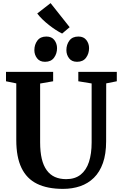

<svg xmlns="http://www.w3.org/2000/svg" viewBox="-20 -1204 780 1232"><path d="M384.5 8Q284 8 217.5 -24.8Q151 -57.5 117.8 -126.8Q84.5 -196 84.5 -305V-669L18.5 -682.5V-743H321V-682.5L237.5 -668V-291Q237.5 -230 248 -185.5Q258.5 -141 279.8 -111.8Q301 -82.5 332.2 -68.5Q363.5 -54.5 404.5 -54.5Q461 -54.5 497.2 -83.2Q533.5 -112 550.8 -164.8Q568 -217.5 568 -289.5V-668.5L482.5 -682.5V-743H729.5V-682.5L661.5 -669L661 -297.5Q661 -216 640.5 -158Q620 -100 582.5 -63.2Q545 -26.5 494.5 -9.2Q444 8 384.5 8ZM268.5 -807.5Q235 -807.5 217.8 -830.2Q200.5 -853 200.5 -882Q200.5 -917.5 219.8 -943.5Q239 -969.5 277 -969.5H278Q311.5 -969.5 328.8 -947Q346 -924.5 346 -895Q346 -860 326.8 -833.8Q307.5 -807.5 269.5 -807.5ZM474 -807.5Q440.5 -807.5 423.2 -830.2Q406 -853 406 -882Q406 -917.5 425.2 -943.5Q444.5 -969.5 482.5 -969.5H483.5Q517 -969.5 534.2 -947Q551.5 -924.5 551.5 -895Q551.5 -860 532.2 -833.8Q513 -807.5 475 -807.5ZM378 -989Q359.5 -998 338 -1012Q316.5 -1026 294.8 -1043Q273 -1060 253.2 -1079Q233.5 -1098 219 -1117.5L304.5 -1184L427 -1029.5L379 -989Z"/></svg>

Font: Merriweather 24pt
Style: Bold
Weight: 700
Designer: Eben Sorkin
Foundry: Eben Sorkin
Version: Version 2.100